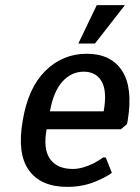

<svg xmlns="http://www.w3.org/2000/svg" viewBox="-20 -720 545 750"><path d="M286 -550 358 -700H468L351 -550ZM243 10Q139 10 92.5 -55.5Q46 -121 69 -250Q90 -377 157.5 -443.5Q225 -510 319 -510Q413 -510 456.5 -444Q500 -378 479 -250L476 -235L452 -215H162Q148 -138 175.5 -99Q203 -60 265 -60Q300 -60 346 -82Q368 -94 383 -105H393L417 -45Q397 -30 367 -17Q311 10 243 10ZM175 -285H385Q399 -364 377 -402Q355 -440 307 -440Q259 -440 224 -401.5Q189 -363 175 -285Z"/></svg>

Font: Scada
Style: Italic
Weight: 400
Italic angle: -10°
Designer: Jovanny Lemonad
Foundry: Jovanny Lemonad
Version: Version 4.100;PS 004.100;hotconv 1.0.88;makeotf.lib2.5.64775